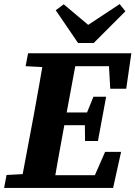

<svg xmlns="http://www.w3.org/2000/svg" viewBox="-27 -917 661 937"><path d="M-7 0 5 -63 135 -70H150L143 0ZM71 0 138 -356Q152 -431 165 -506.5Q178 -582 191 -657H352L286 -301Q272 -226 258.5 -150.5Q245 -75 232 0ZM98 -594 110 -657H252L246 -587H230ZM171 0 177 -62H502L415 -14L486 -176H564L525 0ZM218 -306 224 -368H422L417 -306ZM276 -594 282 -657H614L589 -484H511L502 -645L560 -594ZM388 -229 387 -328 390 -349 429 -445H491L451 -229ZM284 -896 435 -769H363L557 -897L585 -862L430 -707H354L245 -867Z"/></svg>

Font: Source Serif 4
Style: Bold Italic
Weight: 700
Italic angle: -12°
Designer: Frank Grießhammer
Foundry: Adobe Systems Incorporated
Version: Version 4.004;hotconv 1.0.116;makeotfexe 2.5.65601